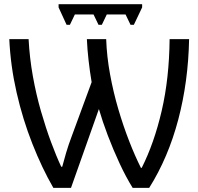

<svg xmlns="http://www.w3.org/2000/svg" viewBox="-20 -903 959 928"><path d="M667 -882.8V-867.2L627 -783.2H610.8L586.9 -833H496.1L472.2 -783.2H456.1L432.1 -833H341.8L317.9 -783.2H301.8L263.2 -867.2V-882.8ZM237.8 4.9Q183.1 -89.8 136.5 -208Q89.8 -326.2 60.3 -455.6Q30.8 -585 24.9 -713.9H118.2Q123 -623 138.9 -534.4Q154.8 -445.8 178 -365.5Q201.2 -285.2 226.6 -216.6Q252 -147.9 275.9 -97.2H280.8Q288.1 -126 299.6 -164.6Q311 -203.1 326.2 -243.2L422.9 -505.9Q414.1 -558.1 408 -612.1Q401.9 -666 399.9 -713.9H493.2Q496.1 -629.9 512 -543.5Q527.8 -457 552 -375Q576.2 -293 604.5 -220.5Q632.8 -147.9 661.1 -91.8H665Q725.1 -210.9 761.5 -367.4Q797.9 -523.9 799.8 -713.9H894Q890.1 -508.8 841.6 -325Q793 -141.1 701.2 4.9H621.1Q588.9 -46.9 557.9 -113.5Q526.9 -180.2 501 -248.5Q475.1 -316.9 458 -376L323.2 4.9Z"/></svg>

Font: Kurinto Seri
Style: Regular
Weight: 400
Designer: Kurinto was developed by Clint Goss from a range of fonts that are compatible with the SIL Open Font License Version 1.1
Foundry: Clinton F. Goss
Version: Version 2.196; July 25, 2020